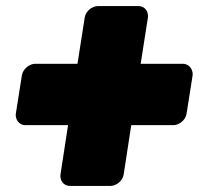

<svg xmlns="http://www.w3.org/2000/svg" viewBox="-20 -646 654 632"><path d="M443 -436 467 -589C469 -605 459 -626 436 -626H302C286 -626 263 -612 259 -589L235 -436H95C79 -436 56 -421 52 -398L32 -271C30 -255 41 -234 64 -234H204L179 -71C177 -55 187 -34 210 -34H344C360 -34 383 -48 387 -71L412 -234H551C567 -234 590 -248 594 -271L614 -398C616 -414 605 -436 582 -436Z"/></svg>

Font: Asimov Print
Style: EIt
Weight: 500
Designer: Google
Version: Version 2.000980; 2014